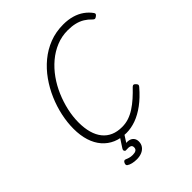

<svg xmlns="http://www.w3.org/2000/svg" viewBox="-362 -1340 1817 1817"><g transform="rotate(-45 546.5 -432.0)"><path d="M503 20Q428 20 367.5 -6Q307 -32 264 -81.5Q221 -131 198.5 -202Q176 -273 176 -362Q176 -446 195 -535Q214 -624 251 -710Q288 -796 342 -872Q396 -948 466 -1006Q536 -1064 621 -1097Q706 -1130 806 -1130Q870 -1130 923.5 -1114.5Q977 -1099 1018.5 -1069.5Q1060 -1040 1089 -999Q1096 -988 1092 -980Q1088 -972 1075 -963Q1064 -955 1055.5 -955Q1047 -955 1035 -967Q1006 -998 971.5 -1019Q937 -1040 894 -1050.5Q851 -1061 796 -1061Q716 -1061 644 -1031.5Q572 -1002 511 -950.5Q450 -899 402 -831.5Q354 -764 321 -686.5Q288 -609 270 -528.5Q252 -448 252 -371Q252 -294 269 -234Q286 -174 319.5 -132.5Q353 -91 401.5 -70Q450 -49 514 -49Q562 -49 605 -63.5Q648 -78 689.5 -105Q731 -132 771.5 -168Q812 -204 854 -248Q865 -258 874.5 -256Q884 -254 893 -243Q904 -232 905 -223Q906 -214 896 -203Q829 -125 762.5 -76Q696 -27 631 -3.5Q566 20 503 20ZM396 266Q365 266 337.5 259.5Q310 253 292 240Q284 233 285 223Q286 213 291 204Q297 193 304.5 190Q312 187 321 191Q335 197 353.5 203Q372 209 399 209Q427 209 442.5 199Q458 189 458 166Q458 143 439 136Q420 129 389 132Q379 133 375 130.5Q371 128 368 122Q364 115 365.5 109Q367 103 372 95L440 -9H495L421 106L399 92Q440 80 469 86Q498 92 513.5 111.5Q529 131 529 160Q529 193 511.5 217Q494 241 464 253.5Q434 266 396 266Z"/></g></svg>

Font: Playwrite CU Light
Style: Regular
Weight: 300
Designer: Veronika Burian, José Scaglione
Foundry: TypeTogether
Version: Version 1.002